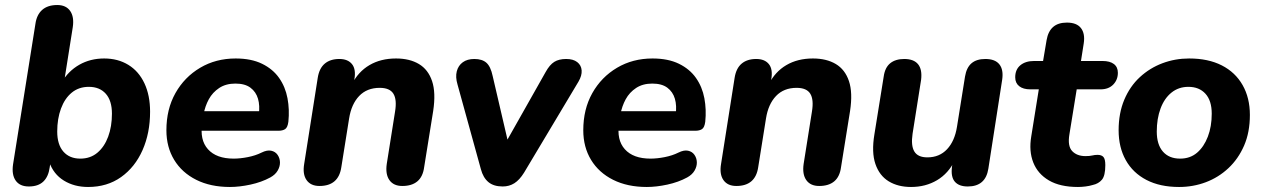

<svg xmlns="http://www.w3.org/2000/svg" viewBox="-20 -734 5033 765"><path d="M331 11Q276 11 234.5 -14.5Q193 -40 176 -89L186 -122L178 -67Q173 -30 152.5 -10.5Q132 9 95 9Q59 9 42.5 -14.5Q26 -38 32 -79L121 -638Q126 -675 148 -694.5Q170 -714 208 -714Q243 -714 259.5 -690.5Q276 -667 270 -626L235 -405H225Q252 -451 296 -476Q340 -501 395 -501Q450 -501 491.5 -475.5Q533 -450 555.5 -402Q578 -354 578 -289Q578 -204 548 -136Q518 -68 462.5 -28.5Q407 11 331 11ZM300 -102Q340 -102 368 -125.5Q396 -149 411 -189.5Q426 -230 426 -281Q426 -333 401.5 -360.5Q377 -388 334 -388Q294 -388 266 -365Q238 -342 223 -301.5Q208 -261 208 -210Q208 -158 232.5 -130Q257 -102 300 -102Z M896 11Q819 11 762 -17.5Q705 -46 674 -97Q643 -148 643 -215Q643 -299 679 -363Q715 -427 777.5 -464Q840 -501 919 -501Q981 -501 1024 -480Q1067 -459 1092 -423.5Q1117 -388 1125.5 -342.5Q1134 -297 1129 -249Q1126 -226 1116 -219.5Q1106 -213 1089 -213H765L776 -291H1027L1011 -277Q1016 -313 1008 -340.5Q1000 -368 978 -384.5Q956 -401 918 -401Q880 -401 853.5 -383.5Q827 -366 812 -338.5Q797 -311 791 -278L786 -243Q775 -177 808.5 -139.5Q842 -102 911 -102Q937 -102 967.5 -108Q998 -114 1022 -126Q1044 -137 1060.5 -133.5Q1077 -130 1086 -117Q1095 -104 1095.5 -87.5Q1096 -71 1086.5 -54.5Q1077 -38 1057 -27Q1022 -8 978 1.5Q934 11 896 11Z M1253 7Q1218 7 1201.5 -16.5Q1185 -40 1192 -81L1246 -424Q1252 -462 1274 -480.5Q1296 -499 1332 -499Q1366 -499 1382.5 -478.5Q1399 -458 1392 -418L1384 -365L1382 -398Q1407 -448 1452 -474.5Q1497 -501 1558 -501Q1612 -501 1649 -479Q1686 -457 1701.5 -411Q1717 -365 1706 -292L1670 -68Q1665 -30 1643 -11.5Q1621 7 1583 7Q1548 7 1531.5 -16.5Q1515 -40 1521 -81L1554 -289Q1562 -337 1547.5 -360.5Q1533 -384 1493 -384Q1442 -384 1411 -351.5Q1380 -319 1371 -262L1340 -68Q1329 7 1253 7Z M1983 9Q1947 9 1926 -8.5Q1905 -26 1896 -60L1803 -397Q1794 -427 1800 -450Q1806 -473 1824 -486Q1842 -499 1870 -499Q1901 -499 1918 -484Q1935 -469 1943 -431L2011 -139H1980L2154 -447Q2170 -476 2188.5 -487.5Q2207 -499 2236 -499Q2264 -499 2280 -486.5Q2296 -474 2297.5 -453.5Q2299 -433 2285 -409L2068 -46Q2050 -17 2029.5 -4Q2009 9 1983 9Z M2557 11Q2480 11 2423 -17.5Q2366 -46 2335 -97Q2304 -148 2304 -215Q2304 -299 2340 -363Q2376 -427 2438.5 -464Q2501 -501 2580 -501Q2642 -501 2685 -480Q2728 -459 2753 -423.5Q2778 -388 2786.5 -342.5Q2795 -297 2790 -249Q2787 -226 2777 -219.5Q2767 -213 2750 -213H2426L2437 -291H2688L2672 -277Q2677 -313 2669 -340.5Q2661 -368 2639 -384.5Q2617 -401 2579 -401Q2541 -401 2514.5 -383.5Q2488 -366 2473 -338.5Q2458 -311 2452 -278L2447 -243Q2436 -177 2469.5 -139.5Q2503 -102 2572 -102Q2598 -102 2628.5 -108Q2659 -114 2683 -126Q2705 -137 2721.5 -133.5Q2738 -130 2747 -117Q2756 -104 2756.5 -87.5Q2757 -71 2747.5 -54.5Q2738 -38 2718 -27Q2683 -8 2639 1.5Q2595 11 2557 11Z M2914 7Q2879 7 2862.5 -16.5Q2846 -40 2853 -81L2907 -424Q2913 -462 2935 -480.5Q2957 -499 2993 -499Q3027 -499 3043.5 -478.5Q3060 -458 3053 -418L3045 -365L3043 -398Q3068 -448 3113 -474.5Q3158 -501 3219 -501Q3273 -501 3310 -479Q3347 -457 3362.5 -411Q3378 -365 3367 -292L3331 -68Q3326 -30 3304 -11.5Q3282 7 3244 7Q3209 7 3192.5 -16.5Q3176 -40 3182 -81L3215 -289Q3223 -337 3208.5 -360.5Q3194 -384 3154 -384Q3103 -384 3072 -351.5Q3041 -319 3032 -262L3001 -68Q2990 7 2914 7Z M3610 11Q3558 11 3521 -11.5Q3484 -34 3468 -80.5Q3452 -127 3464 -199L3501 -429Q3506 -465 3527 -482Q3548 -499 3583 -499Q3621 -499 3638 -478Q3655 -457 3650 -416L3616 -201Q3609 -154 3623 -130.5Q3637 -107 3675 -107Q3723 -107 3753.5 -139.5Q3784 -172 3793 -229L3825 -429Q3831 -465 3851 -482Q3871 -499 3906 -499Q3945 -499 3962 -477.5Q3979 -456 3973 -416L3918 -62Q3907 9 3836 9Q3801 9 3784.5 -10Q3768 -29 3773 -69L3782 -132L3785 -96Q3759 -43 3713.5 -16Q3668 11 3610 11Z M4275 11Q4204 11 4159.5 -15Q4115 -41 4097 -86.5Q4079 -132 4089 -191L4119 -378H4085Q4057 -378 4041 -390.5Q4025 -403 4025 -426Q4025 -457 4045.5 -474Q4066 -491 4100 -491H4136L4150 -574Q4156 -609 4176 -626.5Q4196 -644 4231 -644Q4270 -644 4287 -622Q4304 -600 4298 -561L4287 -491H4373Q4402 -491 4418 -479Q4434 -467 4434 -444Q4434 -416 4415.5 -397Q4397 -378 4365 -378H4270L4241 -199Q4233 -152 4252 -132Q4271 -112 4305 -112Q4322 -112 4332 -114.5Q4342 -117 4353 -117Q4369 -117 4376.5 -108.5Q4384 -100 4384 -76Q4384 -34 4370.5 -18Q4357 -2 4334 3Q4321 7 4305 9Q4289 11 4275 11Z M4678 11Q4602 11 4548 -17Q4494 -45 4465.5 -96Q4437 -147 4437 -215Q4437 -283 4459.5 -336.5Q4482 -390 4521.5 -426.5Q4561 -463 4611.5 -482Q4662 -501 4718 -501Q4794 -501 4848 -473.5Q4902 -446 4931 -395Q4960 -344 4960 -276Q4960 -207 4937 -154Q4914 -101 4874.5 -64Q4835 -27 4784.5 -8Q4734 11 4678 11ZM4682 -102Q4722 -102 4749.5 -125.5Q4777 -149 4792.5 -189.5Q4808 -230 4808 -281Q4808 -333 4783 -360.5Q4758 -388 4715 -388Q4676 -388 4647.5 -365Q4619 -342 4604 -301.5Q4589 -261 4589 -210Q4589 -158 4613.5 -130Q4638 -102 4682 -102Z"/></svg>

Font: Nunito ExtraLight ExtraBold
Style: Italic
Weight: 800
Italic angle: -9°
Version: Version 3.602